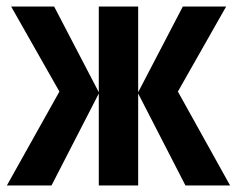

<svg xmlns="http://www.w3.org/2000/svg" viewBox="-20 -565 722 585"><path d="M537 -545 401 -284V-545H281V-284L145 -545H14L161 -286L1 0H137L281 -280V0H401V-280L545 0H681L522 -286L669 -545Z"/></svg>

Font: Noto Sans UI Condensed
Style: Bold
Weight: 700
Width: 3
Designer: Monotype Design Team
Foundry: Monotype Imaging Inc.
Version: 1.001